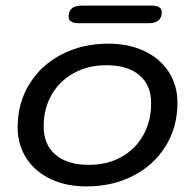

<svg xmlns="http://www.w3.org/2000/svg" viewBox="-20 -656 695 686"><path d="M43 -201Q43 -287 84.5 -355Q126 -423 200 -461.5Q274 -500 367 -500Q440 -500 496 -473.5Q552 -447 583 -399Q614 -351 614 -289Q614 -203 572.5 -135Q531 -67 457 -28.5Q383 10 289 10Q216 10 160.5 -16.5Q105 -43 74 -91Q43 -139 43 -201ZM520 -287Q520 -352 478 -387.5Q436 -423 360 -423Q295 -423 244 -395Q193 -367 164.5 -317.5Q136 -268 136 -205Q136 -139 178.5 -103Q221 -67 298 -67Q363 -67 413.5 -95Q464 -123 492 -173Q520 -223 520 -287ZM225 -597Q225 -636 273 -636H521Q558 -636 558 -612Q558 -593 546 -583Q534 -573 511 -573H262Q225 -573 225 -597Z"/></svg>

Font: Kodchasan Medium
Style: Italic
Weight: 500
Italic angle: -10°
Version: Version 1.000; ttfautohint (v1.6)